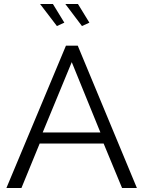

<svg xmlns="http://www.w3.org/2000/svg" viewBox="-20 -938 716 958"><path d="M309 -710H368L663 0H589L497 -222H178L87 0H12ZM481 -277 338 -628 193 -277ZM306 -918H369L426 -825L389 -808ZM180 -918H244L301 -825L264 -808Z"/></svg>

Font: IngvarSans
Style: Regular
Weight: 400
Version: Version 1.000